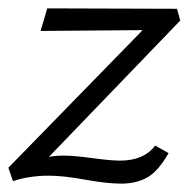

<svg xmlns="http://www.w3.org/2000/svg" viewBox="-20 -428 459 459"><path d="M267 -44Q324 -44 351 -80L383 -62Q358 -18 331.5 -3.5Q305 11 270 11Q236 11 183.5 1.5Q131 -8 97 -8Q50 -8 11 5L0 -27L321 -356L77 -354L93 -408L403 -407L411 -379L97 -53Q114 -56 132 -56Q157 -56 201 -50Q245 -44 267 -44Z"/></svg>

Font: EauTestInfant
Style: Italic
Weight: 400
Italic angle: -12°
Designer: Christian Thalmann (Catharsis Fonts)
Version: Version 0.001;PS 000.001;hotconv 1.0.88;makeotf.lib2.5.64775